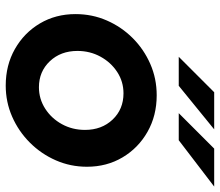

<svg xmlns="http://www.w3.org/2000/svg" viewBox="-70 -708 787 688"><g transform="rotate(90 324.0 -363.5)"><path d="M286 10Q213 10 155 -23Q97 -56 63.5 -112.5Q30 -169 30 -240Q30 -300 53 -352.5Q76 -405 116 -445Q156 -485 208.5 -508Q261 -531 321 -531Q394 -531 452 -498Q510 -465 543.5 -408.5Q577 -352 577 -281Q577 -222 554 -169.5Q531 -117 490.5 -76.5Q450 -36 397.5 -13Q345 10 286 10ZM292 -109Q334 -109 369 -131.5Q404 -154 424.5 -191.5Q445 -229 445 -274Q445 -334 408 -373Q371 -412 314 -412Q272 -412 237.5 -389.5Q203 -367 182.5 -329.5Q162 -292 162 -247Q162 -187 199 -148Q236 -109 292 -109ZM310 -737H443L287 -610H183ZM512 -737H648L482 -610H385Z"/></g></svg>

Font: Red Hat Display
Style: Bold Italic
Weight: 700
Italic angle: -12°
Designer: Pentagram, MCKL
Foundry: Pentagram, MCKL
Version: Version 1.023; ttfautohint (v1.8.3)